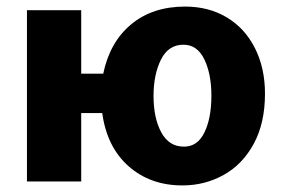

<svg xmlns="http://www.w3.org/2000/svg" viewBox="-20 -524 865 584"><path d="M227 -493V-300H294Q314 -396 379 -450Q444 -504 543 -504Q615 -504 670 -471Q725 -438 755.5 -377.5Q786 -317 786 -239Q786 -150 752 -87Q718 -24 660.5 8Q603 40 535 40Q437 40 371 -18.5Q305 -77 291 -180H227V28H62V-493ZM540 -78Q581 -78 602 -121.5Q623 -165 623 -233Q623 -299 601.5 -343.5Q580 -388 538 -388Q492 -388 469.5 -342.5Q447 -297 447 -232Q447 -165 470.5 -121.5Q494 -78 539 -78Z"/></svg>

Font: BM Euljiro oraeorae
Style: Regular
Weight: 400
Designer: Bongjin Kim; Bomjun Kim; Myungsoo Han; Hyesun Chae; Mikyoung Jeong; Wujin Sim; Minjae Kang; Suwha Jang;
Foundry: Sandoll Inc.
Version: Version 1.000;hotconv 1.0.109;makeexe 2.5.65596